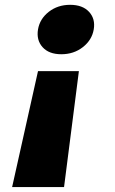

<svg xmlns="http://www.w3.org/2000/svg" viewBox="-20 -594 473 789"><path d="M304.2 -301.8 243.2 174.8H29.8L136.2 -301.8ZM136.2 -473.1Q143.6 -516.6 180.4 -545.4Q217.3 -574.2 268.1 -574.2Q319.3 -574.2 345.9 -545.4Q372.6 -516.6 365.2 -473.1Q357.9 -429.7 320.6 -400.4Q283.2 -371.1 231.9 -371.1Q181.2 -371.1 155 -400.1Q128.9 -429.2 136.2 -473.1Z"/></svg>

Font: Poppins ExtraBold
Style: Italic
Weight: 800
Italic angle: -10°
Designer: Ninad Kale (Devanagari), Jonny Pinhorn (Latin)
Foundry: Indian Type Foundry
Version: Version 3.200;PS 1.000;hotconv 16.6.54;makeotf.lib2.5.65590